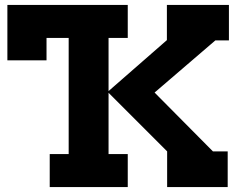

<svg xmlns="http://www.w3.org/2000/svg" viewBox="-20 -760 975 780"><path d="M910 -596H855L608 -384L845 -145H905V0H659V-145L421 -383V-134H499V0H182V-134H259V-606H169V-515H10V-740H499V-606H421V-390L658 -597V-740H910Z"/></svg>

Font: Arvo
Style: Bold
Weight: 700
Designer: Anton Koovit (Cyrillic Expansion: Cyreal)
Foundry: Anton Koovit, Yassin Baggar
Version: Version 3.000